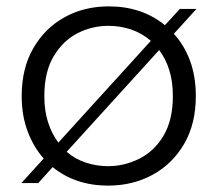

<svg xmlns="http://www.w3.org/2000/svg" viewBox="-20 -574 682 602"><path d="M319 8Q217 8 145 -50L100 0H47L117 -77Q85 -113 66.5 -162.5Q48 -212 48 -273Q48 -360 84.5 -423Q121 -486 182.5 -520Q244 -554 321 -554Q425 -554 497 -495L544 -546H596L525 -468Q558 -432 576 -383Q594 -334 594 -273Q594 -186 557.5 -123Q521 -60 458.5 -26Q396 8 319 8ZM119 -273Q119 -226 131 -189.5Q143 -153 163 -127L453 -446Q425 -470 391 -481.5Q357 -493 320 -493Q268 -493 222.5 -469.5Q177 -446 148 -397Q119 -348 119 -273ZM319 -53Q370 -53 417 -76.5Q464 -100 493 -149Q522 -198 522 -273Q522 -319 510.5 -355Q499 -391 479 -417L189 -98Q216 -75 249.5 -64Q283 -53 319 -53Z"/></svg>

Font: Poppins Light
Style: Regular
Weight: 300
Designer: Ninad Kale (Devanagari), Jonny Pinhorn (Latin)
Version: Version 5.002